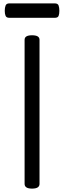

<svg xmlns="http://www.w3.org/2000/svg" viewBox="-20 -1098 378 1132"><path d="M169 14Q147 14 136 7Q125 0 125 -14V-863Q125 -877 136 -883.5Q147 -890 169 -890Q191 -890 202 -883.5Q213 -877 213 -863V-14Q213 0 202 7Q191 14 169 14ZM35 -993Q18 -993 13 -1004.5Q8 -1016 8 -1034Q8 -1053 13 -1065.5Q18 -1078 35 -1078H303Q321 -1078 325.5 -1065.5Q330 -1053 330 -1034Q330 -1016 325.5 -1004.5Q321 -993 303 -993Z"/></svg>

Font: Playwrite GB S
Style: Regular
Weight: 400
Designer: Veronika Burian, José Scaglione
Foundry: TypeTogether
Version: Version 1.000